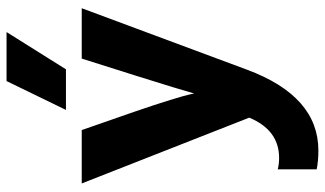

<svg xmlns="http://www.w3.org/2000/svg" viewBox="-218 -552 969 572"><g transform="rotate(-90 266.0 -266.5)"><path d="M344 -15Q265 198 103 198Q72 198 47 193V77Q63 81 81 81Q164 81 201 -8L5 -507H164L219 -349Q240 -288 253.5 -244Q267 -200 270 -186L273 -172Q284 -212 327 -349L377 -507H527ZM345 -554H224L310 -731H456Z"/></g></svg>

Font: Hind Guntur
Style: Bold
Weight: 700
Designer: Manushi Parikh, Hitesh Malaviya
Foundry: Indian Type Foundry
Version: Version 1.002;PS 1.0;hotconv 1.0.86;makeotf.lib2.5.63406; tt